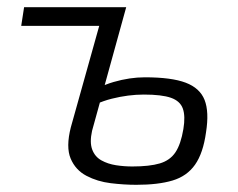

<svg xmlns="http://www.w3.org/2000/svg" viewBox="-20 -505 661 534"><path d="M331 -485 236 -141Q229 -109 236.5 -89Q244 -69 262 -59Q280 -49 302.5 -45.5Q325 -42 348 -42Q396 -42 424.5 -50.5Q453 -59 468 -81.5Q483 -104 490 -146Q496 -182 488.5 -203Q481 -224 455.5 -233Q430 -242 380 -242Q337 -242 291 -230.5Q245 -219 199 -189L206 -232Q251 -264 296 -277Q341 -290 383 -290Q457 -290 496.5 -275Q536 -260 549 -227Q562 -194 553 -137Q545 -79 522.5 -47Q500 -15 460 -3Q420 9 359 9Q325 9 288 4.5Q251 0 220.5 -16Q190 -32 176.5 -64Q163 -96 177 -151L268 -476ZM331 -485 295 -433H39L47 -485Z"/></svg>

Font: Exo 2 Light
Style: Italic
Weight: 300
Italic angle: -8°
Designer: Natanael Gama
Foundry: Natanael Gama
Version: Version 2.010